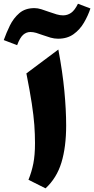

<svg xmlns="http://www.w3.org/2000/svg" viewBox="-111 -1005 506 1032"><path d="M74.2 -961.4Q91.8 -961.4 111.1 -955.3Q130.4 -949.2 153.3 -940.9Q175.3 -933.1 193.6 -927.7Q211.9 -922.4 228 -922.4Q251.5 -922.4 271 -935.8Q290.5 -949.2 308.1 -984.9L375 -959.5Q362.3 -920.9 340.3 -883.3Q318.4 -845.7 284.4 -821.3Q250.5 -796.9 201.2 -796.9Q181.2 -796.9 160.6 -802.7Q140.1 -808.6 118.7 -816.4Q99.6 -823.7 83.3 -828.4Q66.9 -833 52.2 -833Q30.8 -833 13.4 -817.9Q-3.9 -802.7 -19 -762.2L-90.8 -789.6Q-77.1 -828.1 -57.9 -867.7Q-38.6 -907.2 -7.1 -934.3Q24.4 -961.4 74.2 -961.4ZM202.6 -738.8Q225.1 -619.1 234.9 -516.8Q244.6 -414.6 244.6 -330.1Q244.6 -214.8 219.2 -131.3Q193.8 -47.9 133.8 7.3L42 -38.6Q59.1 -80.6 68.1 -125.7Q77.1 -170.9 77.1 -235.8Q77.1 -283.7 73.5 -333.5Q69.8 -383.3 59.8 -449Q49.8 -514.6 30.8 -610.4Z"/></svg>

Font: Pinar DS4 ExtraBold
Style: Regular
Weight: 800
Designer: Amin Abedi
Version: Version 3.000